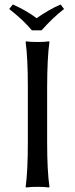

<svg xmlns="http://www.w3.org/2000/svg" viewBox="-20 -832 334 855"><path d="M122.1 -696.8Q85 -741.7 21 -792L37.1 -812Q97.7 -785.2 143.1 -751Q200.2 -791 250 -812L265.1 -792Q215.3 -753.4 165 -696.8ZM104 -444.8Q104 -573.7 94.2 -645L96.2 -647.9Q114.3 -645 147 -645Q179.7 -645 198.2 -647.9L200.2 -645Q190.4 -578.1 189.9 -444.8V-200.2Q189.9 -71.3 200.2 0L198.2 2.9Q180.2 0 147 0Q114.3 0 96.2 2.9L94.2 0Q104 -68.4 104 -200.2Z"/></svg>

Font: Linux Biolinum O
Style: Regular
Weight: 400
Designer: Philipp H. Poll
Foundry: Philipp H. Poll
Version: Version 1.0.4